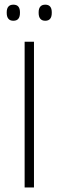

<svg xmlns="http://www.w3.org/2000/svg" viewBox="-20 -822 257 842"><path d="M129 0H88V-639H129ZM38.5 -731Q24 -731 16.8 -739.8Q9.5 -748.5 9.5 -765V-768.5Q9.5 -784.5 16.8 -793Q24 -801.5 38.5 -801.5Q53.5 -801.5 60.5 -793Q67.5 -784.5 67.5 -768.5V-765Q67.5 -748.5 60.5 -739.8Q53.5 -731 38.5 -731ZM178.5 -731Q164 -731 156.8 -739.8Q149.5 -748.5 149.5 -765V-768.5Q149.5 -784.5 156.8 -793Q164 -801.5 178.5 -801.5Q193 -801.5 200 -793Q207 -784.5 207 -768.5V-765Q207 -748.5 200 -739.8Q193 -731 178.5 -731Z"/></svg>

Font: Anek Latin ExtraLight
Style: Regular
Weight: 250
Designer: Yesha Goshar
Foundry: Ek Type
Version: Version 1.003